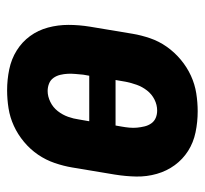

<svg xmlns="http://www.w3.org/2000/svg" viewBox="-38 -530 576 540"><g transform="rotate(-90 250.0 -260.0)"><path d="M207 8Q207 8 207 8Q207 8 207 8Q177 8 148 2Q119 -4 95.5 -19Q72 -34 55.5 -56.5Q39 -79 31 -107Q23 -135 23.5 -164.5Q24 -194 29 -225L49 -345Q53 -369 61.5 -394Q70 -419 85 -441Q100 -463 121 -480.5Q142 -498 166 -509Q190 -520 215.5 -524Q241 -528 266 -528Q266 -528 266 -528Q266 -528 266 -528Q296 -528 325 -522Q354 -516 378 -501Q402 -486 418.5 -463.5Q435 -441 442.5 -413Q450 -385 450 -355.5Q450 -326 445 -295L425 -175Q421 -151 412.5 -126Q404 -101 388.5 -79Q373 -57 352 -39.5Q331 -22 307 -11Q283 0 257.5 4Q232 8 207 8ZM179 -297H307L310 -314Q311 -325 312 -336Q313 -347 312.5 -357.5Q312 -368 309.5 -378.5Q307 -389 301 -397.5Q295 -406 285 -410Q275 -414 264 -414Q249 -414 233.5 -406.5Q218 -399 207.5 -385.5Q197 -372 191.5 -356.5Q186 -341 184 -326ZM209 -106Q225 -106 240 -113.5Q255 -121 265.5 -134.5Q276 -148 281.5 -163.5Q287 -179 290 -194L295 -223H167L164 -206Q162 -195 161 -184Q160 -173 161 -162.5Q162 -152 164.5 -141.5Q167 -131 173 -122.5Q179 -114 188.5 -110Q198 -106 209 -106Z"/></g></svg>

Font: Iosevka SS04 Heavy
Style: Italic
Weight: 900
Italic angle: -9°
Monospace: yes
Designer: Belleve Invis
Foundry: Belleve Invis
Version: Version 19.0.0; ttfautohint (v1.8.4)